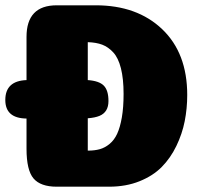

<svg xmlns="http://www.w3.org/2000/svg" viewBox="-31 -704 771 724"><path d="M330 -684Q486 -684 580.5 -594Q675 -504 675 -346Q675 -295 665.5 -247Q656 -199 634 -153.5Q612 -108 579 -74.5Q546 -41 495 -20.5Q444 0 380 0H183Q122 0 95.5 -31Q69 -62 69 -143V-257Q-11 -258 -11 -327Q-11 -399 69 -402V-565Q69 -684 183 -684ZM300 -136Q326 -136 345.5 -141.5Q365 -147 382.5 -161.5Q400 -176 411 -200Q422 -224 428.5 -261.5Q435 -299 435 -350Q435 -407 425 -446.5Q415 -486 396 -506.5Q377 -527 354.5 -535.5Q332 -544 300 -545V-402Q343 -399 360.5 -381Q378 -363 378 -323Q378 -302 369.5 -288Q361 -274 344 -267Q327 -260 300 -258Z"/></svg>

Font: Coiny 2.0
Style: Regular
Weight: 400
Version: Version 1.001 July 11, 2018